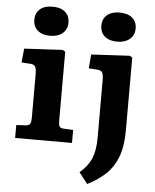

<svg xmlns="http://www.w3.org/2000/svg" viewBox="-64 -828 895 1110"><g transform="rotate(5 383.5 -273.0)"><path d="M196 -606Q150 -606 123.5 -628.5Q97 -651 97 -691Q97 -730 123 -752.5Q149 -775 196 -775Q243 -775 269 -752.5Q295 -730 295 -691Q295 -652 268 -629Q241 -606 196 -606ZM46 0V-75L100 -78Q120 -79 126 -89.5Q132 -100 132 -128V-374Q132 -406 125.5 -420Q119 -434 93 -435L45 -438L53 -519L275 -531L291 -522V-125Q291 -102 295.5 -90.5Q300 -79 322 -78L376 -75V0ZM585 -606Q539 -606 512.5 -628.5Q486 -651 486 -691Q486 -730 512.5 -752.5Q539 -775 585 -775Q632 -775 658.5 -752.5Q685 -730 685 -691Q685 -652 657.5 -629Q630 -606 585 -606ZM484 229 434 165Q482 124 501.5 77Q521 30 521 -44V-375Q521 -409 513.5 -421.5Q506 -434 483 -435L435 -438L442 -519L664 -531L680 -522V-99Q680 -9 657.5 52Q635 113 591.5 155Q548 197 484 229Z"/></g></svg>

Font: Literata 7pt
Style: Bold
Weight: 700
Designer: Latin by Veronika Burian and Jose Scaglione. Greek by Irene Vlachou. Cyrillic by Vera Evstafieva.
Foundry: TypeTogether
Version: Version 3.002